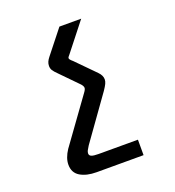

<svg xmlns="http://www.w3.org/2000/svg" viewBox="-135 -656 870 957"><g transform="rotate(-20 300.0 -177.0)"><path d="M94.5 112.5Q94.5 77.5 120.5 38L290.5 -197.5Q301.5 -212 301.5 -220.5Q301.5 -229.5 291 -241.5L202 -332.5Q184.5 -349.5 178.2 -359.8Q172 -370 172 -383Q172 -395 176.5 -405Q181 -415 189 -425L288 -550H403.5L287 -402Q281 -395.5 279 -392.2Q277 -389 277 -386Q277 -382.5 280.8 -377.8Q284.5 -373 293.5 -365.5L391 -266.5Q410.5 -247 410.5 -226Q410.5 -215.5 405 -203.8Q399.5 -192 386.5 -173L223 56Q214.5 69.5 210.2 77.5Q206 85.5 206 93.5Q206 104.5 217.2 109Q228.5 113.5 254.5 113.5H463V195.5H214Q161.5 195.5 128 175.5Q94.5 155.5 94.5 112.5Z"/></g></svg>

Font: JuliaMono
Style: Regular
Weight: 400
Monospace: yes
Designer: cormullion
Foundry: corm
Version: Version 0.055; ttfautohint (v1.8.4)